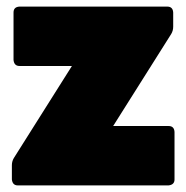

<svg xmlns="http://www.w3.org/2000/svg" viewBox="-20 -562 565 582"><path d="M491 0H34Q18 0 16 -18V-61Q16 -73 22 -83L198 -362H39Q23 -362 21 -380V-524Q21 -541 39 -542H487Q504 -542 505 -524V-481Q505 -469 499 -459L323 -180H491Q508 -180 509 -162V-18Q509 -2 491 0Z"/></svg>

Font: YamahaIndonesia935. App Black
Style: Regular
Weight: 900
Designer: Dalton Maag Ltd
Foundry: Dalton Maag Ltd
Version: Version 1.002; January 01, 2024; Regular/Italic